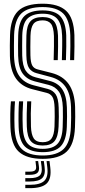

<svg xmlns="http://www.w3.org/2000/svg" viewBox="-20 -828 448 1011"><path d="M204.8 -61.8Q162.5 -61.8 142.9 -84.1Q123.2 -106.5 121.2 -161Q120.2 -197.5 120.8 -231.5Q121.2 -265.5 123 -294.5H144.5Q142.8 -261.5 142.2 -230.9Q141.8 -200.2 143 -161.5Q144.5 -119.8 157.6 -99.5Q170.8 -79.2 204.8 -79.2Q236.8 -79.2 251 -98.2Q265.2 -117.2 267 -162.2Q268 -194.5 268.1 -214.4Q268.2 -234.2 267.5 -260.5Q266.2 -301.5 256 -317.8Q245.8 -334 226 -339L151.2 -358Q94 -372.2 64.1 -414.5Q34.2 -456.8 32.2 -533Q31.5 -560.5 31.8 -588.2Q32 -616 32.8 -643.2Q35.5 -730.5 74.8 -769.5Q114 -808.5 204.5 -808.5Q288 -808.5 328.2 -771.1Q368.5 -733.8 371.8 -643Q372.5 -622.2 372.1 -583.4Q371.8 -544.5 370.5 -511.2H349Q350.2 -546.8 350.6 -583.8Q351 -620.8 350.2 -642Q347.2 -722.8 312.9 -756.8Q278.5 -790.8 204.5 -790.8Q126.8 -790.8 91.8 -756.6Q56.8 -722.5 54.2 -642.5Q53.5 -611 53.4 -585.1Q53.2 -559.2 53.8 -533.8Q55.8 -464.8 81.4 -428.1Q107 -391.5 156.8 -379L231.2 -359.8Q258 -353 272.8 -331.9Q287.5 -310.8 289 -261.2Q290 -233.2 289.8 -213.6Q289.5 -194 288.5 -161.5Q286.2 -107.8 267.1 -84.8Q248 -61.8 204.8 -61.8ZM204.8 -26.8Q141.5 -26.8 111.1 -56.5Q80.8 -86.2 78.2 -159.5Q77 -193.2 77.6 -231.2Q78.2 -269.2 80.2 -294.5H101.8Q99.8 -268.5 99 -234.9Q98.2 -201.2 99.8 -159.2Q102 -97.2 126.6 -70.8Q151.2 -44.2 204.8 -44.2Q258.8 -44.2 283.2 -71Q307.8 -97.8 310 -159.5Q311 -190.5 311.2 -211.6Q311.5 -232.8 310.8 -262Q309 -317.5 290.4 -344.8Q271.8 -372 236.2 -381L162 -399.8Q122 -410 99.6 -440.4Q77.2 -470.8 75.5 -534.5Q74.8 -559.2 75 -588.1Q75.2 -617 75.8 -642Q78 -714.5 108.9 -743.9Q139.8 -773.2 204.5 -773.2Q268.5 -773.2 297.2 -742.8Q326 -712.2 328.8 -641.2Q329.5 -620 329 -582.9Q328.5 -545.8 327.2 -511.2H305.8Q306.8 -543.5 307.4 -580.6Q308 -617.8 307 -641.2Q304.8 -702.8 281 -729.2Q257.2 -755.8 204.5 -755.8Q151.8 -755.8 125.5 -730.9Q99.2 -706 97.2 -641.8Q96.8 -613.8 96.6 -586.4Q96.5 -559 97 -535Q98.5 -480.5 116.1 -454.9Q133.8 -429.2 167.5 -420.8L241.2 -402Q285.5 -391 307.9 -357.8Q330.2 -324.5 332.2 -263Q333 -236 333 -214.4Q333 -192.8 331.8 -159.5Q329 -89.2 300 -58Q271 -26.8 204.8 -26.8ZM204.8 8.5Q121 8.5 79.6 -28.6Q38.2 -65.8 35 -158Q33.8 -188.2 34.2 -228.4Q34.8 -268.5 37.5 -294.5H59Q56.8 -268 56 -233.1Q55.2 -198.2 56.5 -158.5Q59.5 -77 94.8 -43.1Q130 -9.2 204.8 -9.2Q280.2 -9.2 315.2 -43.6Q350.2 -78 353.2 -158.8Q354.2 -186.5 354.6 -209Q355 -231.5 354 -263.8Q351.5 -333.8 324.5 -371.6Q297.5 -409.5 246.2 -423L173 -442.5Q146.8 -449.2 133.2 -469Q119.8 -488.8 118.8 -535.8Q118 -559 118.2 -585.9Q118.5 -612.8 119 -641Q120.5 -693.8 140.5 -716Q160.5 -738.2 204.5 -738.2Q245.8 -738.2 264.5 -715.9Q283.2 -693.5 285.5 -640Q286.2 -618.5 285.8 -582.5Q285.2 -546.5 284.2 -511.2H262.5Q263.8 -546.5 264.1 -582.9Q264.5 -619.2 264 -638.5Q262.2 -686.2 247.8 -703.5Q233.2 -720.8 204.5 -720.8Q170.2 -720.8 156 -701.9Q141.8 -683 140.5 -639Q139.2 -576 140.2 -536.5Q141.2 -497.8 150.2 -482.5Q159.2 -467.2 178.5 -462.5L251.2 -444Q311 -428.8 341.9 -385Q372.8 -341.2 375.5 -264.8Q376.2 -237.5 376.1 -213.5Q376 -189.5 374.8 -157.8Q371.2 -67.5 331 -29.5Q290.8 8.5 204.8 8.5ZM225.2 20H240.8L244.8 54.2Q251.8 112.5 226.5 137.6Q201.2 162.8 136.2 162.8H113.2V145.2H136.2Q191.8 145.2 213.4 124.1Q235 103 229.2 54.2ZM166.8 20H180.8L184.8 47.5Q188.5 71.5 177.2 82Q166 92.5 136.2 92.5H113.2V75.8H136.2Q156.5 75.8 164.1 69.2Q171.8 62.8 170 47.5ZM195.2 20H210.8L214.8 51Q220.5 92 202.1 109.9Q183.8 127.8 136.2 127.8H113.2V110H136.2Q174.2 110 188.9 96.4Q203.5 82.8 199.2 51Z"/></svg>

Font: Big Shoulders Inline Display
Style: Bold
Weight: 700
Designer: Patric King
Foundry: XO Type Co
Version: Version 1.000